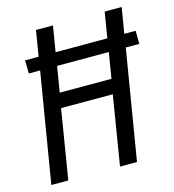

<svg xmlns="http://www.w3.org/2000/svg" viewBox="-109 -826 831 918"><g transform="rotate(-15 306.5 -367.5)"><path d="M32 0 122 -543H66L65 -608H132L153 -735H237L216 -608H472L493 -735H577L556 -608H612L613 -543H546L456 0H372L428 -343H172L116 0ZM441 -416 462 -543H206L185 -416Z"/></g></svg>

Font: Iosevka Extended
Style: Italic
Weight: 400
Width: 7
Italic angle: -9°
Monospace: yes
Designer: Belleve Invis
Foundry: Belleve Invis
Version: Version 32.5.0; ttfautohint (v1.8.4)